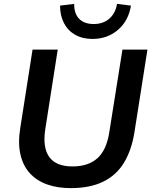

<svg xmlns="http://www.w3.org/2000/svg" viewBox="-20 -961 785 991"><path d="M345 10Q276 10 222 -9.5Q168 -29 133 -68Q98 -107 85 -166Q72 -225 85 -303L148 -705H278L214 -296Q199 -200 234 -151Q269 -102 354 -102Q436 -102 483 -144.5Q530 -187 544 -278L612 -705H741L674 -279Q659 -185 619.5 -120.5Q580 -56 512 -23Q444 10 345 10ZM457 -760Q406 -760 368 -781.5Q330 -803 310 -842Q290 -881 290 -932L363 -941Q362 -892 388 -864.5Q414 -837 464 -837Q512 -837 544 -864.5Q576 -892 584 -941L656 -932Q643 -853 588.5 -806.5Q534 -760 457 -760Z"/></svg>

Font: Nunito Sans 11pt
Style: Bold Italic
Weight: 700
Italic angle: -9°
Version: Version 3.101;gftools[0.9.27]